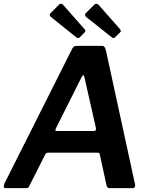

<svg xmlns="http://www.w3.org/2000/svg" viewBox="-21 -981 797 1001"><path d="M8 0Q0 0 -1 -7Q-2 -14 4 -28L356 -728Q361 -737 367.5 -739.5Q374 -742 384 -742H510Q520 -742 524.5 -735Q529 -728 531 -719L683 -20Q685 -13 682 -6.5Q679 0 671 0H550Q537 0 534 -16L499 -177Q498 -185 488 -185H229Q219 -185 214 -174L130 -8Q128 -3 124.5 -1.5Q121 0 113 0H8ZM468 -298Q482 -298 479 -314L419 -579Q418 -589 413.5 -588.5Q409 -588 404 -578L271 -313Q267 -304 268 -301Q269 -298 276 -298ZM288 -958Q292 -962 298 -961Q304 -960 307 -957L419 -830Q423 -827 424 -822Q425 -817 420 -812L394 -786Q388 -781 383 -783Q378 -785 371 -791L250 -888Q231 -901 243 -913ZM472 -958Q477 -962 483 -961Q489 -960 492 -957L604 -830Q607 -827 608.5 -821.5Q610 -816 605 -812L578 -786Q573 -781 568 -783Q563 -785 556 -791L434 -888Q415 -901 427 -913Z"/></svg>

Font: Libre Franklin Thin SemiBold
Style: Italic
Weight: 600
Italic angle: -8°
Version: Version 3.000